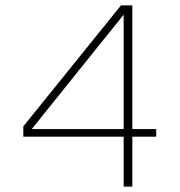

<svg xmlns="http://www.w3.org/2000/svg" viewBox="-20 -688 662 708"><path d="M468 0V-184H556V-212H468V-668H426L66 -222V-184H436V0ZM436 -212H97L436 -634Z"/></svg>

Font: Gantari Thin
Style: Regular
Weight: 250
Designer: Anugrah Pasau
Foundry: Lafontype
Version: Version 1.000